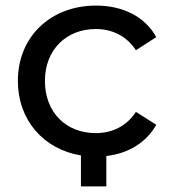

<svg xmlns="http://www.w3.org/2000/svg" viewBox="-20 -555 611 688"><path d="M323 -78C219 -78 141 -150 141 -265C141 -378 219 -451 323 -451C381 -451 433 -427 467 -375L540 -422C499 -496 420 -535 324 -535C161 -535 44 -423 44 -265C44 -125 136 -20 270 2V113H361V4C440 -5 504 -44 540 -108L467 -154C433 -102 381 -78 323 -78Z"/></svg>

Font: AWKNG-Font Medium
Style: Regular
Weight: 500
Designer: Awakening Church
Foundry: Awakening Church
Version: Version 1.700;PS 001.700;hotconv 1.0.88;makeotf.lib2.5.64775